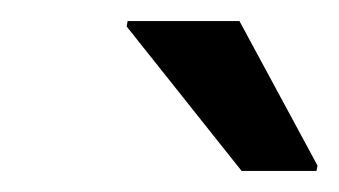

<svg xmlns="http://www.w3.org/2000/svg" viewBox="-20 -750 321 182"><path d="M209 -588 100 -725 101 -730H207L281 -593L280 -588Z"/></svg>

Font: Saira Thin Medium
Style: Italic
Weight: 500
Italic angle: -12°
Version: Version 1.101